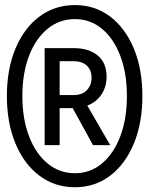

<svg xmlns="http://www.w3.org/2000/svg" viewBox="-20 -748 602 775"><path d="M282.2 7.8Q201.2 7.8 139.2 -38.8Q77.1 -85.4 42.5 -168.5Q7.8 -251.5 7.8 -360.4Q7.8 -469.2 42.5 -552Q77.1 -634.8 139.2 -681.2Q201.2 -727.5 282.2 -727.5Q363.3 -727.5 424.6 -681.2Q485.8 -634.8 520.3 -552Q554.7 -469.2 554.7 -360.4Q554.7 -251.5 520.3 -168.5Q485.8 -85.4 424.6 -38.8Q363.3 7.8 282.2 7.8ZM282.2 -48.8Q344.7 -48.8 391.8 -88.4Q439 -127.9 465.6 -198Q492.2 -268.1 492.2 -360.4Q492.2 -452.6 465.6 -522.5Q439 -592.3 391.8 -631.6Q344.7 -670.9 282.2 -670.9Q219.7 -670.9 171.9 -631.6Q124 -592.3 97.2 -522.5Q70.3 -452.6 70.3 -360.4Q70.3 -268.1 97.2 -198Q124 -127.9 171.9 -88.4Q219.7 -48.8 282.2 -48.8ZM160.2 -162.1V-553.7H277.3Q338.9 -553.7 374.5 -523.9Q410.2 -494.1 410.2 -438.5Q410.2 -397.5 389.6 -366.7Q369.1 -335.9 332.5 -321.8L424.8 -162.1H355.5L273.4 -311.5H220.7V-162.1ZM277.3 -501H220.7V-364.3H277.3Q312 -364.3 330.8 -384.3Q349.6 -404.3 349.6 -433.6Q349.6 -465.8 330.1 -483.4Q310.5 -501 277.3 -501Z"/></svg>

Font: Reddit Mono
Style: Regular
Weight: 400
Monospace: yes
Designer: Stephen Hutchings
Foundry: Reddit
Version: Version 1.014; ttfautohint (v1.8.4.7-5d5b)